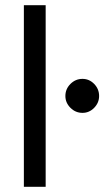

<svg xmlns="http://www.w3.org/2000/svg" viewBox="-20 -720 422 740"><path d="M298 -285Q271 -285 251.5 -304.5Q232 -324 232 -350Q232 -377 251.5 -396.5Q271 -416 298 -416Q324 -416 343 -396.5Q362 -377 362 -350Q362 -324 343 -304.5Q324 -285 298 -285ZM72 0V-700H156V0Z"/></svg>

Font: Inclusive Sans
Style: Regular
Weight: 400
Designer: Olivia King
Foundry: Olivia King
Version: Version 2.004